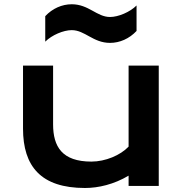

<svg xmlns="http://www.w3.org/2000/svg" viewBox="-20 -891 874 920"><path d="M90.3 -274.9C90.3 -93.8 176.3 9.8 387.2 9.8C451.2 9.8 525.4 -7.3 596.2 -49.3V0H740.7V-576.7H596.2V-188.5C557.1 -147 484.9 -116.7 418 -116.7C277.3 -116.7 234.4 -188.5 234.4 -295.4V-576.7H90.3ZM196.8 -691.4C228.5 -723.1 284.2 -746.6 323.7 -746.6C387.2 -746.6 425.8 -685.5 507.3 -685.5C553.7 -685.5 599.6 -705.6 634.3 -742.7V-864.7C602.5 -833 546.9 -809.6 507.3 -809.6C443.8 -809.6 405.3 -870.6 323.7 -870.6C277.3 -870.6 231.4 -850.6 196.8 -813.5Z"/></svg>

Font: Krona One
Style: Regular
Weight: 400
Designer: Yvonne Schüttler
Foundry: Yvonne Schüttler
Version: Version 1.002